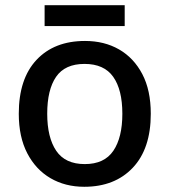

<svg xmlns="http://www.w3.org/2000/svg" viewBox="-20 -706 649 736"><path d="M558 -270Q558 -136 489 -63Q420 10 303 10Q230 10 173.5 -23Q117 -56 84.5 -118.5Q52 -181 52 -270Q52 -404 120 -476.5Q188 -549 306 -549Q380 -549 436.5 -516.5Q493 -484 525.5 -422Q558 -360 558 -270ZM161 -270Q161 -179 195.5 -128Q230 -77 305 -77Q380 -77 414.5 -128Q449 -179 449 -270Q449 -362 414 -411.5Q379 -461 304 -461Q229 -461 195 -411.5Q161 -362 161 -270ZM458 -686V-606H151V-686Z"/></svg>

Font: Noto Sans Vithkuqi Medium
Style: Regular
Weight: 500
Version: Version 1.001